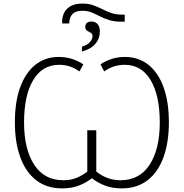

<svg xmlns="http://www.w3.org/2000/svg" viewBox="-20 -1042 1026 1072"><path d="M327.1 -911.1V-919.9Q327.1 -966.8 356.2 -994.4Q385.3 -1022 439.9 -1022Q474.6 -1022 500.7 -1012.7Q526.9 -1003.4 550.5 -991.2Q574.2 -979 600.3 -969.7Q626.5 -960.4 660.2 -960.4H676.3V-920.9H657.7Q617.2 -920.9 588.6 -930.2Q560.1 -939.5 536.9 -951.4Q513.7 -963.4 491 -972.7Q468.3 -981.9 439.9 -981.9Q402.3 -981.9 384.5 -963.4Q366.7 -944.8 366.7 -911.1ZM437.5 -754.4V-781.7Q467.8 -790.5 482.2 -807.1Q496.6 -823.7 496.6 -840.3Q496.6 -853.5 486.3 -859.1Q476.1 -864.7 466.1 -870.8Q456.1 -877 456.1 -891.6Q456.1 -906.7 465.8 -914.3Q475.6 -921.9 490.7 -921.9Q511.7 -921.9 524.7 -907.5Q537.6 -893.1 537.6 -865.7Q537.6 -826.7 512.5 -797.1Q487.3 -767.6 437.5 -754.4ZM327.1 9.8Q239.7 9.8 181.2 -36.4Q122.6 -82.5 92.8 -165.5Q63 -248.5 63 -358.9Q63 -473.6 93 -555.4Q123 -637.2 178 -680.7Q232.9 -724.1 308.1 -724.1Q347.2 -724.1 382.3 -712.9Q417.5 -701.7 445.3 -682.6L423.3 -643.1Q373 -680.2 310.5 -680.2Q216.3 -680.2 165.3 -594.7Q114.3 -509.3 114.3 -358.4Q114.3 -209.5 170.7 -122.6Q227.1 -35.6 333.5 -35.6Q374 -35.6 406.2 -48.6Q438.5 -61.5 467.3 -84V-314.5H517.6V-84Q546.4 -61 580.1 -48.3Q613.8 -35.6 652.8 -35.6Q758.8 -35.6 815.4 -122.3Q872.1 -209 872.1 -358.4Q872.1 -509.3 821 -594.7Q770 -680.2 675.8 -680.2Q612.3 -680.2 562 -643.1L541 -682.6Q568.4 -701.7 603.5 -712.9Q638.7 -724.1 677.7 -724.1Q752.9 -724.1 808.1 -680.7Q863.3 -637.2 893.1 -555.4Q922.9 -473.6 922.9 -358.9Q922.9 -248.5 893.3 -165.5Q863.8 -82.5 804.9 -36.4Q746.1 9.8 659.2 9.8Q607.9 9.8 566.9 -5.6Q525.9 -21 493.2 -46.9Q460 -21 419.4 -5.6Q378.9 9.8 327.1 9.8Z"/></svg>

Font: Open Sans Light
Style: Regular
Weight: 300
Designer: Monotype Design Team
Foundry: Monotype Imaging Inc.
Version: Version 3.000; ttfautohint (v1.8.4)